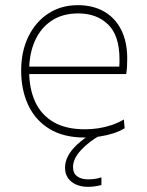

<svg xmlns="http://www.w3.org/2000/svg" viewBox="-20 -524 568 744"><path d="M309 9Q226 9 171.2 -24.8Q116.5 -58.5 89.2 -117.2Q62 -176 62 -251Q62 -324.5 89.8 -381.8Q117.5 -439 167 -471.5Q216.5 -504 282 -504Q340.5 -504 383.5 -479.2Q426.5 -454.5 449.8 -408.2Q473 -362 473 -297Q473 -280 472.2 -265.8Q471.5 -251.5 469 -237L442 -264Q443 -272.5 443 -280Q443 -287.5 443 -295Q443 -386 399 -429Q355 -472 283 -472Q222 -472 179.5 -443.5Q137 -415 115 -365Q93 -315 93 -251V-249Q93 -180 116.5 -129.2Q140 -78.5 187.8 -50.8Q235.5 -23 309 -23Q335.5 -23 361.5 -27Q387.5 -31 412.2 -39.2Q437 -47.5 460 -61L463 -27Q444 -15.5 419.5 -7.5Q395 0.5 366.8 4.8Q338.5 9 309 9ZM78 -237V-266H447L469 -263V-237ZM321 200Q294.5 200 274.5 191Q254.5 182 243.2 165.5Q232 149 232 126Q232 103.5 243.2 81.2Q254.5 59 278.8 36.2Q303 13.5 342 -10V-19H358L369 0Q326.5 23 294.8 56.8Q263 90.5 263 123Q263 147.5 279 159.2Q295 171 321 171Q339 171 352.2 168.5Q365.5 166 373 163V193Q362 196 348 198Q334 200 321 200Z"/></svg>

Font: Commissioner Thin Thin
Style: Regular
Weight: 250
Version: Version 1.000